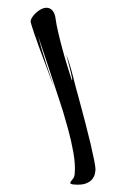

<svg xmlns="http://www.w3.org/2000/svg" viewBox="-50 -677 446 745"><g transform="rotate(5 172.5 -305.0)"><path d="M266 32Q252 32 252 27Q252 22 259 13Q266 4 266 -9Q266 -46 253.5 -92Q241 -138 225.5 -179.5Q210 -221 200 -246Q196 -256 185 -281.5Q174 -307 159.5 -341Q145 -375 129.5 -411Q114 -447 100 -479Q86 -511 77 -532Q84 -512 95 -483.5Q106 -455 118.5 -425.5Q131 -396 141.5 -372.5Q152 -349 156 -339Q153 -344 144.5 -362.5Q136 -381 124.5 -405Q113 -429 102 -452Q91 -475 84 -490Q82 -495 75.5 -509Q69 -523 61.5 -539.5Q54 -556 49 -569Q44 -582 44 -584Q44 -594 53 -607.5Q62 -621 76 -631.5Q90 -642 104 -642Q116 -642 126 -632Q136 -622 141 -597Q144 -583 153 -555Q162 -527 174.5 -492.5Q187 -458 200.5 -425Q214 -392 224 -368Q223 -373 224 -372.5Q225 -372 224 -376.5Q223 -381 216.5 -401Q210 -421 193 -468Q200 -454 209 -432Q218 -410 226 -387Q234 -364 240.5 -345.5Q247 -327 250 -320Q256 -304 267 -273.5Q278 -243 291.5 -205.5Q305 -168 317 -131.5Q329 -95 337 -67.5Q345 -40 345 -30Q345 -27 344 -17Q343 -7 336.5 4Q330 15 313.5 23.5Q297 32 266 32Z"/></g></svg>

Font: Smooch
Style: Regular
Weight: 400
Designer: Robert E. Leuschke
Foundry: Robert E. Leuschke
Version: Version 1.010; ttfautohint (v1.8.3)